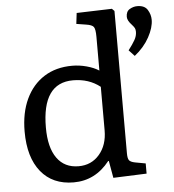

<svg xmlns="http://www.w3.org/2000/svg" viewBox="-54 -818 800 883"><g transform="rotate(-5 345.5 -377.0)"><path d="M251 14Q154 14 100 -52.5Q46 -119 46 -238Q46 -325 76 -388.5Q106 -452 160.5 -486.5Q215 -521 290 -521Q323 -521 356.5 -512Q390 -503 413 -488V-644Q413 -679 405.5 -689.5Q398 -700 370 -704L326 -711L332 -761L495 -766L506 -755V-98Q506 -74 512.5 -65.5Q519 -57 539 -53L588 -44V3L434 9L420 -70H417Q351 14 251 14ZM280 -58Q339 -58 376 -101Q413 -144 413 -212V-413Q361 -454 288 -454Q145 -454 145 -248Q145 -156 180 -107Q215 -58 280 -58ZM581 -541 555 -569Q575 -595 585.5 -613.5Q596 -632 596 -651Q596 -662 592.5 -668.5Q589 -675 580 -685Q560 -706 560 -723Q560 -748 577 -758Q594 -768 612 -768Q646 -768 659.5 -746Q673 -724 673 -700Q673 -664 649 -620Q625 -576 581 -541Z"/></g></svg>

Font: Literata 12pt
Style: Regular
Weight: 400
Designer: Latin by Veronika Burian and Jose Scaglione. Greek by Irene Vlachou. Cyrillic by Vera Evstafieva.
Foundry: TypeTogether
Version: Version 3.002